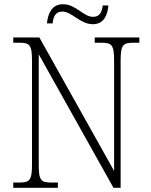

<svg xmlns="http://www.w3.org/2000/svg" viewBox="-20 -892 716 912"><path d="M421 -777C475 -777 491 -823 495 -866H468C464 -838 456 -812 422 -812C376 -812 341 -872 279 -872C223 -872 207 -822 203 -781H230C233 -809 241 -837 276 -837C322 -837 360 -777 421 -777ZM43 0H255V-25H224C175 -25 164 -35 164 -109V-634L519 0H553V-605C553 -679 565 -689 613 -689H642V-714H430V-689H462C510 -689 522 -679 522 -606V-80L167 -714H43V-689H72C120 -689 132 -679 132 -606V-109C132 -35 120 -25 72 -25H43Z"/></svg>

Font: Noto Serif Devanagari SemiCondensed ExtraLight
Style: Regular
Weight: 200
Width: 4
Designer: Universal Thirst, Indian Type Foundry and the Monotype Design Team
Foundry: Monotype Imaging Inc.
Version: Version 2.004